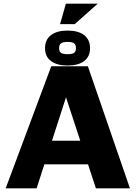

<svg xmlns="http://www.w3.org/2000/svg" viewBox="-20 -1029 742 1049"><path d="M11 0 260 -667H460L690 0H504L295 -636L388 -644L180 0ZM159 -131 193 -260H491L508 -131ZM349 -671Q291 -671 258.5 -695.5Q226 -720 226 -766Q226 -812 258.5 -837Q291 -862 349 -862Q408 -862 440 -837Q472 -812 472 -766Q472 -720 440 -695.5Q408 -671 349 -671ZM349 -733Q374 -733 384.5 -740Q395 -747 395 -766Q395 -785 384.5 -792.5Q374 -800 349 -800Q324 -800 313.5 -792.5Q303 -785 303 -766Q303 -747 313.5 -740Q324 -733 349 -733ZM308 -897 340 -1009H514L388 -897Z"/></svg>

Font: Maven Pro ExtraBold
Style: Regular
Weight: 800
Designer: Joe Prince
Foundry: Joe Prince
Version: Version 2.100